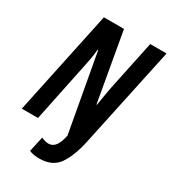

<svg xmlns="http://www.w3.org/2000/svg" viewBox="-220 -825 1017 1141"><g transform="rotate(30 288.5 -254.5)"><path d="M431 -20 579 -714H467L395 -371Q389 -342 384 -309.5Q379 -277 373 -243H370L287 -714H149L-2 0H109L189 -386Q196 -417 203 -455Q210 -493 213 -528H217L313 2Q295 101 239 101Q215 101 189 88L166 193Q195 205 235 205Q326 205 367.5 143.5Q409 82 431 -20Z"/></g></svg>

Font: Noto Sans Display Condensed
Style: Bold Italic
Weight: 700
Width: 3
Designer: Monotype Design team
Foundry: Monotype Imaging Inc.
Version: 1.000